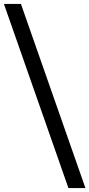

<svg xmlns="http://www.w3.org/2000/svg" viewBox="-58 -862 457 982"><path d="M49 -842 379 100H292L-38 -842Z"/></svg>

Font: false
Style: Regular
Weight: 500
Designer: Julieta Ulanovsky
Foundry: Julieta Ulanovsky
Version: Version 7.222;hotconv 1.0.109;makeotfexe 2.5.65596